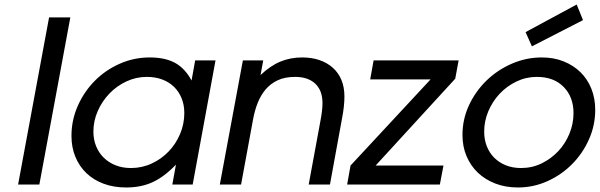

<svg xmlns="http://www.w3.org/2000/svg" viewBox="-20 -816 2652 849"><path d="M197 -739H291L154 0H60Z M758 -88Q706 -34 655 -10.5Q604 13 538 13Q483 13 438.5 -3.5Q394 -20 362.5 -50Q331 -80 313.5 -122Q296 -164 296 -215Q296 -285 324 -348Q352 -411 399 -458.5Q446 -506 509 -534Q572 -562 642 -562Q710 -562 754 -538Q798 -514 827 -460L843 -549H933L832 0H742ZM393 -234Q393 -199 405 -169.5Q417 -140 439 -118.5Q461 -97 491.5 -85Q522 -73 559 -73Q608 -73 651 -93Q694 -113 726 -146.5Q758 -180 776.5 -224Q795 -268 795 -316Q795 -352 783 -381.5Q771 -411 749.5 -432Q728 -453 697.5 -464.5Q667 -476 629 -476Q582 -476 539 -456Q496 -436 463.5 -402Q431 -368 412 -324.5Q393 -281 393 -234Z M1054 -549H1144L1132 -484Q1175 -525 1219.5 -543.5Q1264 -562 1316 -562Q1358 -562 1392 -550.5Q1426 -539 1451 -517Q1476 -495 1489.5 -463Q1503 -431 1503 -389Q1503 -369 1500.5 -345Q1498 -321 1492 -290L1439 0H1345L1397 -282Q1406 -329 1406 -360Q1406 -416 1374 -446Q1342 -476 1285 -476Q1240 -476 1208 -461Q1176 -446 1154.5 -420.5Q1133 -395 1119.5 -361Q1106 -327 1099 -288L1046 0H952Z M1530 -84 1884 -465H1617L1632 -549H2008L1993 -468L1641 -84H1941L1925 0H1515Z M2304 -674 2530 -796 2558 -727 2332 -611ZM2025 -219Q2025 -289 2054 -351Q2083 -413 2131.5 -460Q2180 -507 2243.5 -534.5Q2307 -562 2376 -562Q2429 -562 2472.5 -544.5Q2516 -527 2547 -496.5Q2578 -466 2595 -423.5Q2612 -381 2612 -330Q2612 -262 2584.5 -200Q2557 -138 2510 -90.5Q2463 -43 2401 -15Q2339 13 2270 13Q2215 13 2170 -4.5Q2125 -22 2093 -52.5Q2061 -83 2043 -125.5Q2025 -168 2025 -219ZM2121 -234Q2121 -199 2132.5 -169.5Q2144 -140 2165.5 -118.5Q2187 -97 2217 -85Q2247 -73 2284 -73Q2333 -73 2375 -93.5Q2417 -114 2448.5 -147.5Q2480 -181 2498 -225Q2516 -269 2516 -316Q2516 -387 2472.5 -431.5Q2429 -476 2354 -476Q2306 -476 2263.5 -455.5Q2221 -435 2189.5 -401.5Q2158 -368 2139.5 -324.5Q2121 -281 2121 -234Z"/></svg>

Font: Involve Medium Oblique
Style: Italic
Weight: 500
Italic angle: -10.5°
Designer: Stefan Peev
Foundry: Context Ltd.
Version: Version 1.001